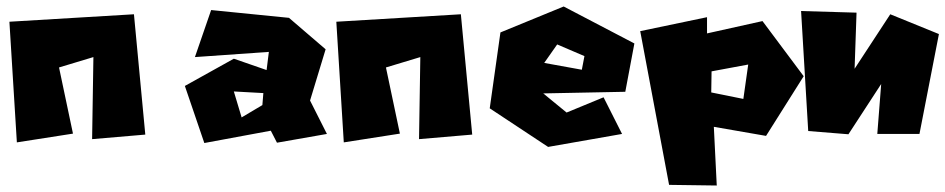

<svg xmlns="http://www.w3.org/2000/svg" viewBox="-20 -453 2915 592"><path d="M32 -14 9 -386 393 -409 428 -38 264 -24 268 -277 162 -245 205 -41Z M725 -91 701 -171 792 -166 789 -129ZM581 -277 809 -293 802 -237 701 -272 550 -188 610 -12 815 -50 834 -13 988 -40 936 -143 984 -301 871 -398 631 -422Z M1040 -14 1017 -386 1401 -409 1436 -38 1272 -24 1276 -277 1170 -245 1213 -41Z M1698 -316 1658 -259 1774 -238 1782 -280ZM1523 -353 1718 -433 1936 -319 1908 -170 1655 -165 1727 -106 1841 -153 1898 -40 1670 0 1490 -119Z M2272 -148 2173 -168 2174 -233 2287 -254ZM1954 -357 2043 117 2190 119 2181 -62 2342 -34 2458 -218 2331 -388 2160 -350V-400Z M2450 -419 2472 -49 2596 -39 2697 -194 2685 -40H2815L2875 -348L2725 -409L2615 -241L2621 -414Z"/></svg>

Font: Super Mario
Style: Regular
Weight: 400
Version: Version 1.0